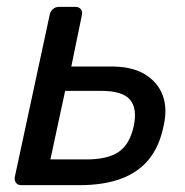

<svg xmlns="http://www.w3.org/2000/svg" viewBox="-20 -540 541 560"><path d="M42 0Q32 0 27 -6.5Q22 -13 23 -23L125 -497Q127 -507 134.5 -513.5Q142 -520 152 -520H200Q210 -520 215.5 -513.5Q221 -507 219 -497L188 -346H299Q363 -347 401.5 -324Q440 -301 454.5 -262Q469 -223 457 -172Q445 -113 414 -75Q383 -37 332.5 -18.5Q282 0 213 0ZM127 -75H232Q293 -75 325.5 -96.5Q358 -118 370 -172Q381 -224 359 -249.5Q337 -275 275 -275H170Z"/></svg>

Font: Rubik
Style: Italic
Weight: 400
Italic angle: -12°
Designer: Hubert and Fischer
Foundry: Hubert and Fischer
Version: Version 2.300;gftools[0.9.30]